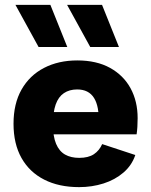

<svg xmlns="http://www.w3.org/2000/svg" viewBox="-20 -758 619 788"><path d="M304.7 10Q221.8 10 161.4 -20.8Q100.9 -51.6 68.2 -109.6Q35.5 -167.6 35.5 -250Q35.5 -332.4 68.4 -390.4Q101.3 -448.4 160.5 -479.2Q219.8 -510 297 -510Q376.2 -510 431.5 -479.5Q486.8 -449 515.9 -395.6Q544.9 -342.2 544.9 -273.1Q544.9 -254.5 543.8 -236.9Q542.6 -219.2 540.6 -206.6H144.8V-298.1H466.4L384.5 -255.7Q387.7 -320.7 366 -355.8Q344.2 -390.9 296.7 -390.9Q264.7 -390.9 242.2 -375.7Q219.7 -360.6 208.5 -329Q197.4 -297.4 197.4 -247.3Q197.4 -197.8 210.2 -167.6Q223 -137.4 246.9 -123.7Q270.8 -110.1 305.1 -110.1Q342.7 -110.1 365.3 -125.1Q387.9 -140.2 399.3 -166.6L535.3 -121.8Q521.1 -79.3 486.6 -49.7Q452.2 -20.1 404.8 -5Q357.5 10 304.7 10ZM256.2 -565H138.4L43.4 -738H186.8ZM468.2 -565H350.4L255.4 -738H398.8Z"/></svg>

Font: Work Sans
Style: Regular
Weight: 400
Designer: Wei Huang
Foundry: Wei Huang
Version: Version 2.006; ttfautohint (v1.8.1.43-b0c9)